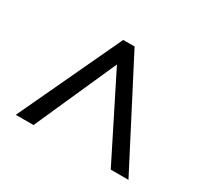

<svg xmlns="http://www.w3.org/2000/svg" viewBox="-102 -859 776 732"><g transform="rotate(30 286.0 -493.0)"><path d="M38 -267 250 -719H300L534 -267H456L276 -626L116 -267Z"/></g></svg>

Font: binaryh115
Style: Book
Weight: 400
Designer: Jelle Bosma - Monotype Design Team
Foundry: Monotype Imaging Inc.
Version: Version 2.003